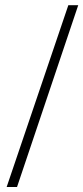

<svg xmlns="http://www.w3.org/2000/svg" viewBox="-20 -715 325 749"><path d="M46.4 14.6H5.9L246.6 -694.8H285.2Z"/></svg>

Font: Goda
Style: Regular
Weight: 400
Version: 1.0.5